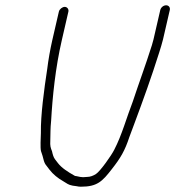

<svg xmlns="http://www.w3.org/2000/svg" viewBox="-20 -705 662 726"><path d="M202.6 -661 177.7 -553C170.1 -520 162.3 -475.8 158.7 -445C146.9 -368.2 133.4 -268.7 134.6 -202C134 -182.9 131.9 -147.5 134.9 -134L140.8 -116L145.6 -98C147.8 -90 151.5 -83 156.8 -77L167.5 -63C180.7 -45.9 198.5 -31.4 218.6 -20C233.8 -11.4 236.7 -6.4 254.7 -3L269.2 -1C274.9 0.3 280.4 1 285.8 1C347.6 1 366.8 -18.8 403.2 -66C436 -107.6 452.4 -135.7 469.2 -187L487.5 -236C520.9 -325.4 552.8 -413.7 581.8 -506L589.8 -532C592.5 -540.7 594.7 -548.7 596.4 -556L622 -667C624.3 -677.1 617.9 -685 608.1 -685C598.4 -685 588.3 -677.1 586 -667L560.4 -556C558.8 -549.3 556.8 -542 554.3 -534C530.7 -459.1 506 -393.3 482.1 -321C459.2 -262.2 440.9 -194.2 412.1 -139C402.3 -118.7 359.1 -57.4 342.8 -47C332.8 -40.6 321.2 -36 309.3 -36C303.8 -35.3 298.7 -35 294.1 -35C290.7 -35 287.2 -35.3 283.3 -36L269 -39C265 -39 261.9 -40 259.7 -42C237.8 -54.4 213.6 -69.4 199.3 -88L187.8 -103C182 -110.6 178.9 -122.6 176.7 -133C171.4 -146.5 169 -152.2 170.2 -174C171.1 -202.9 170.2 -217.3 173.3 -248C178.5 -339.5 189.5 -448.5 213.7 -553L238.6 -661C240.7 -670.2 234 -679 224.8 -679C215.5 -679 204.7 -670.2 202.6 -661Z"/></svg>

Font: HoneyBee
Style: LitIt
Weight: 300
Foundry: Cannot Into Space Fonts
Version: Version 0.89